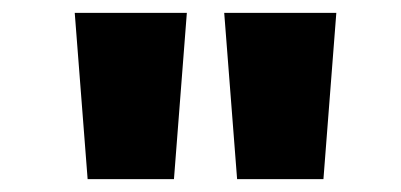

<svg xmlns="http://www.w3.org/2000/svg" viewBox="-20 -749 622 298"><path d="M96 -729H270L250 -471H116ZM328 -729H502L482 -471H348Z"/></svg>

Font: Noto Sans Oriya Blk
Style: Regular
Weight: 900
Designer: Amélie Bonet and Sol Matas
Foundry: Google LLC
Version: Version 2.006; ttfautohint (v1.8.4.7-5d5b)